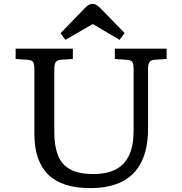

<svg xmlns="http://www.w3.org/2000/svg" viewBox="-20 -949 930 983"><path d="M442 14Q370 14 316.5 -3Q263 -20 227.5 -54.5Q192 -89 174 -141.5Q156 -194 156 -265V-596Q156 -622 149 -632Q142 -642 120 -643L60 -647V-700H353V-647L290 -643Q274 -642 266 -632Q258 -622 258 -592V-272Q258 -203 276 -155.5Q294 -108 337.5 -83Q381 -58 457 -58Q527 -58 572.5 -81.5Q618 -105 641 -154Q664 -203 664 -279V-596Q664 -622 657 -632Q650 -642 628 -643L568 -647V-700H833V-647L770 -643Q754 -642 746 -632Q738 -622 738 -592V-291Q738 -190 705 -122Q672 -54 606.5 -20Q541 14 442 14ZM315 -745 290 -779 414 -907Q423 -917 433 -923Q443 -929 455 -929Q466 -929 475.5 -922.5Q485 -916 500 -901L618 -780L592 -745L455 -826Z"/></svg>

Font: Literata Variable Black
Style: Regular
Weight: 900
Designer: Latin by Veronika Burian and Jose Scaglione. Greek by Irene Vlachou. Cyrillic by Vera Evstafieva.
Foundry: TypeTogether
Version: Version 3.021